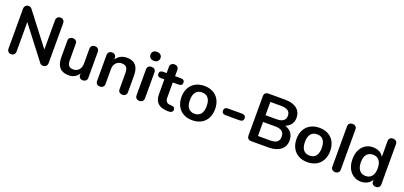

<svg xmlns="http://www.w3.org/2000/svg" viewBox="21 -1694 5627 2675"><g transform="rotate(20 2834.0 -356.5)"><path d="M670.9 -646V-59.1Q670.9 -30.3 654.1 -12.2Q637.2 5.9 607.4 5.9Q577.6 5.9 561 -17.1L195.8 -492.2V-59.1Q195.8 -30.3 179.9 -12.2Q164.1 5.9 136 5.9Q107.9 5.9 92 -12Q76.2 -29.8 76.2 -59.1V-646Q76.2 -674.8 93 -692.4Q109.9 -710 139.4 -710Q168.9 -710 186 -687L549.8 -213.9V-646Q549.8 -674.8 566.4 -692.4Q583 -710 610.6 -710Q638.2 -710 654.5 -692.4Q670.9 -674.8 670.9 -646Z M1260.7 -439.9V-51.8Q1260.7 -25.9 1243.2 -10Q1225.6 5.9 1198.2 5.9Q1170.9 5.9 1154.8 -9Q1138.7 -23.9 1138.7 -49.8V-75.2Q1115.7 -35.2 1076.7 -13.7Q1037.6 7.8 988.8 7.8Q808.6 7.8 808.6 -193.8V-439.9Q808.6 -466.8 825.7 -482.9Q842.8 -499 871.1 -499Q899.4 -499 916.5 -482.9Q933.6 -466.8 933.6 -439.9V-192.9Q933.6 -141.1 954.6 -116Q975.6 -90.8 1023.9 -90.8Q1072.3 -90.8 1104 -125.5Q1135.7 -160.2 1135.7 -216.8V-439.9Q1135.7 -466.8 1152.6 -482.9Q1169.4 -499 1198 -499Q1226.6 -499 1243.7 -482.9Q1260.7 -466.8 1260.7 -439.9Z M1674.3 -501Q1848.1 -501 1848.1 -299.8V-54.2Q1848.1 -26.4 1831.8 -10.3Q1815.4 5.9 1786.4 5.9Q1757.3 5.9 1740.2 -10Q1723.1 -25.9 1723.1 -54.2V-293Q1723.1 -350.1 1701.7 -376Q1680.2 -401.9 1630.1 -401.9Q1580.1 -401.9 1547.6 -367.9Q1515.1 -334 1515.1 -276.9V-54.2Q1515.1 -26.4 1498 -10.3Q1481 5.9 1452.1 5.9Q1423.3 5.9 1406.7 -10Q1390.1 -25.9 1390.1 -54.2V-440.9Q1390.1 -466.8 1407.2 -482.9Q1424.3 -499 1451.7 -499Q1479 -499 1495.6 -483.4Q1512.2 -467.8 1512.2 -442.9V-416Q1537.1 -457 1579.1 -479Q1621.1 -501 1674.3 -501Z M1975.1 -54.2V-439.9Q1975.1 -468.8 1992.7 -483.9Q2010.3 -499 2037.1 -499Q2064 -499 2082 -484.1Q2100.1 -469.2 2100.1 -439.9V-54.2Q2100.1 -25.4 2082 -9.8Q2064 5.9 2037.1 5.9Q2010.3 5.9 1992.7 -9.5Q1975.1 -24.9 1975.1 -54.2ZM1983.2 -606.4Q1963.4 -625 1963.4 -655Q1963.4 -685.1 1983.2 -703.1Q2002.9 -721.2 2036.6 -721.2Q2070.3 -721.2 2090.8 -703.1Q2111.3 -685.1 2111.3 -655Q2111.3 -625 2091.3 -606.4Q2071.3 -587.9 2037.1 -587.9Q2002.9 -587.9 1983.2 -606.4Z M2473.1 -395H2388.2V-168Q2388.2 -93.8 2456.1 -88.9L2482.9 -86.9Q2533.2 -84 2533.2 -42Q2533.2 -18.1 2513.7 -5.6Q2494.1 6.8 2458 4.9L2431.2 2.9Q2263.2 -9.3 2263.2 -176.8V-395H2212.9Q2157.2 -395 2157.2 -441.9Q2157.2 -488.8 2212.9 -488.8H2263.2V-581.1Q2263.2 -607.9 2280 -624Q2296.9 -640.1 2325.4 -640.1Q2354 -640.1 2371.1 -624Q2388.2 -607.9 2388.2 -581.1V-488.8H2473.1Q2529.3 -488.8 2529.3 -441.9Q2529.3 -395 2473.1 -395Z M2912.8 -128.9Q2944.8 -168.9 2944.8 -246.6Q2944.8 -324.2 2912.8 -364.5Q2880.9 -404.8 2820.8 -404.8Q2760.7 -404.8 2728.3 -364.5Q2695.8 -324.2 2695.8 -246.6Q2695.8 -168.9 2727.8 -128.9Q2759.8 -88.9 2820.3 -88.9Q2880.9 -88.9 2912.8 -128.9ZM2601.8 -112.1Q2570.8 -169.9 2570.8 -247.1Q2570.8 -324.2 2601.8 -381.6Q2632.8 -439 2689.2 -470Q2745.6 -501 2820.6 -501Q2895.5 -501 2952.1 -470Q3008.8 -439 3039.3 -381.6Q3069.8 -324.2 3069.8 -247.1Q3069.8 -169.9 3039.3 -112.1Q3008.8 -54.2 2952.1 -23.2Q2895.5 7.8 2820.6 7.8Q2745.6 7.8 2689.2 -23.2Q2632.8 -54.2 2601.8 -112.1Z M3236.3 -316.9H3442.4Q3471.2 -316.9 3485.8 -303.5Q3500.5 -290 3500.5 -267.1Q3500.5 -244.1 3486.1 -231Q3471.7 -217.8 3442.4 -217.8H3236.3Q3207.5 -217.8 3193.1 -231Q3178.7 -244.1 3178.7 -267.1Q3178.7 -290 3193.1 -303.5Q3207.5 -316.9 3236.3 -316.9Z M3938 -308.1H3758.3V-100.1H3938Q4008.3 -100.1 4040.3 -125Q4072.3 -149.9 4072.3 -202.9Q4072.3 -255.9 4039.8 -282Q4007.3 -308.1 3938 -308.1ZM3921.4 -408.2Q4054.2 -408.2 4054.2 -506.6Q4054.2 -605 3921.4 -605H3758.3V-408.2ZM4194.3 -191.9Q4194.3 -102.1 4129.6 -51Q4064.9 0 3952.1 0H3694.3Q3665.5 0 3648.9 -16.1Q3632.3 -32.2 3632.3 -61V-644Q3632.3 -672.9 3648.7 -689Q3665 -705.1 3694.3 -705.1H3942.4Q4052.2 -705.1 4114.7 -656.5Q4177.2 -607.9 4177.2 -521Q4177.2 -464.8 4147.7 -423.8Q4118.2 -382.8 4065.9 -363.8Q4127 -347.2 4160.6 -302Q4194.3 -256.8 4194.3 -191.9Z M4618.9 -128.9Q4650.9 -168.9 4650.9 -246.6Q4650.9 -324.2 4618.9 -364.5Q4586.9 -404.8 4526.9 -404.8Q4466.8 -404.8 4434.3 -364.5Q4401.9 -324.2 4401.9 -246.6Q4401.9 -168.9 4433.8 -128.9Q4465.8 -88.9 4526.4 -88.9Q4586.9 -88.9 4618.9 -128.9ZM4307.9 -112.1Q4276.9 -169.9 4276.9 -247.1Q4276.9 -324.2 4307.9 -381.6Q4338.9 -439 4395.3 -470Q4451.7 -501 4526.6 -501Q4601.6 -501 4658.2 -470Q4714.8 -439 4745.4 -381.6Q4775.9 -324.2 4775.9 -247.1Q4775.9 -169.9 4745.4 -112.1Q4714.8 -54.2 4658.2 -23.2Q4601.6 7.8 4526.6 7.8Q4451.7 7.8 4395.3 -23.2Q4338.9 -54.2 4307.9 -112.1Z M4878.4 -54.2V-650.9Q4878.4 -679.7 4896 -694.8Q4913.6 -710 4940.4 -710Q4967.3 -710 4985.4 -695.1Q5003.4 -680.2 5003.4 -650.9V-54.2Q5003.4 -25.4 4985.4 -9.8Q4967.3 5.9 4940.4 5.9Q4913.6 5.9 4896 -9.5Q4878.4 -24.9 4878.4 -54.2Z M5448 -129.9Q5480.5 -170.9 5480.5 -247.1Q5480.5 -323.2 5448 -363.5Q5415.5 -403.8 5356 -403.8Q5296.4 -403.8 5263.4 -364Q5230.5 -324.2 5230.5 -248.5Q5230.5 -172.9 5263.4 -130.9Q5296.4 -88.9 5356 -88.9Q5415.5 -88.9 5448 -129.9ZM5604.5 -651.9V-54.2Q5604.5 -27.3 5587.4 -11.2Q5570.3 4.9 5542.2 4.9Q5514.2 4.9 5497.3 -11Q5480.5 -26.9 5480.5 -54.2V-79.1Q5458.5 -38.1 5417 -15.1Q5375.5 7.8 5317.4 7.8Q5259.3 7.8 5209.7 -24.2Q5160.2 -56.2 5132.8 -114.5Q5105.5 -172.9 5105.5 -249Q5105.5 -325.2 5132.8 -382.1Q5160.2 -439 5209.2 -470Q5258.3 -501 5316.9 -501Q5433.6 -501 5479.5 -417V-653.8Q5479.5 -678.7 5495.8 -694.3Q5512.2 -710 5540.3 -710Q5568.4 -710 5586.4 -694.1Q5604.5 -678.2 5604.5 -651.9Z"/></g></svg>

Font: Nunito-Bold
Style: Bold
Weight: 700
Designer: Vernon Adams
Foundry: newtypography
Version: Version 3.000